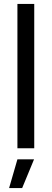

<svg xmlns="http://www.w3.org/2000/svg" viewBox="-20 -749 261 970"><path d="M68 0V-729H153V0ZM26 201 68 56H152L92 201Z"/></svg>

Font: Mona Sans SemiExpanded
Style: Regular
Weight: 400
Width: 6
Designer: Deni Anggara
Foundry: GitHub
Version: Version 2.000